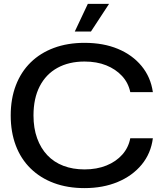

<svg xmlns="http://www.w3.org/2000/svg" viewBox="-20 -957 833 986"><path d="M414 9Q327 9 257 -17Q187 -43 137 -92Q87 -141 61 -210Q35 -279 35 -364Q35 -450 61.5 -519Q88 -588 137.5 -636.5Q187 -685 257 -711Q327 -737 414 -737Q511 -737 585.5 -706Q660 -675 707 -618Q754 -561 765 -484H649Q639 -532 606.5 -567Q574 -602 525.5 -621.5Q477 -641 414 -641Q334 -641 275 -608.5Q216 -576 184 -514Q152 -452 152 -364Q152 -299 170.5 -247.5Q189 -196 223 -160Q257 -124 305.5 -105.5Q354 -87 414 -87Q477 -87 526.5 -107Q576 -127 608 -163Q640 -199 649 -247H765Q755 -169 707.5 -111.5Q660 -54 584.5 -22.5Q509 9 414 9ZM364 -795 431 -937H540L447 -795Z"/></svg>

Font: Mona Sans SemiExpanded Medium
Style: Regular
Weight: 500
Width: 6
Designer: Deni Anggara
Foundry: GitHub
Version: Version 2.000